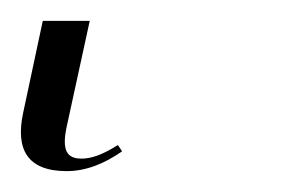

<svg xmlns="http://www.w3.org/2000/svg" viewBox="-38 52 276 184"><path d="M26 216C44 216 62 209 79 197L75 191C59 201 49 204 40 204C26 204 21 196 26 173L48 72H3L-16 161C-23 195 -12 216 26 216Z"/></svg>

Font: Noto Serif Display ExtraCondensed ExtraLight
Style: Italic
Weight: 200
Width: 2
Italic angle: -12°
Designer: Monotype Design Team
Foundry: Monotype Imaging Inc.
Version: Version 2.009